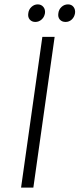

<svg xmlns="http://www.w3.org/2000/svg" viewBox="-20 -855 362 875"><path d="M76 0H132L229 -687H173ZM141 -755Q157 -755 169.5 -766Q182 -777 185 -795Q187 -812 177.5 -823.5Q168 -835 152 -835Q136 -835 123.5 -823.5Q111 -812 109 -795Q106 -777 115.5 -766Q125 -755 141 -755ZM279 -755Q295 -755 307 -766Q319 -777 322 -795Q324 -812 315 -823.5Q306 -835 290 -835Q273 -835 260.5 -823.5Q248 -812 246 -795Q243 -777 252.5 -766Q262 -755 279 -755Z"/></svg>

Font: Secuela ExtLt
Style: Italic
Weight: 200
Italic angle: -8°
Designer: Fernando Haro
Foundry: deFharo
Version: Version 1.704